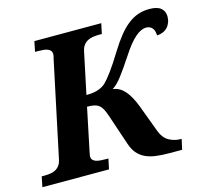

<svg xmlns="http://www.w3.org/2000/svg" viewBox="-127 -839 1030 957"><g transform="rotate(-15 388.5 -360.0)"><path d="M-22.9 0 -12.2 -53.2H1Q16.6 -53.2 31.5 -55.2Q46.4 -57.1 58.6 -63.5Q70.8 -69.8 79.8 -81.5Q88.9 -93.3 92.8 -112.8L196.8 -604Q198.7 -609.4 200 -616.2Q201.2 -623 201.2 -627Q201.2 -637.7 195.8 -644.5Q190.4 -651.4 180.9 -655Q171.4 -658.7 158 -659.9Q144.5 -661.1 128.9 -661.1H116.2L127 -713.9H472.2L460.9 -661.1H448.2Q431.6 -661.1 416.3 -658.9Q400.9 -656.7 388.2 -650.4Q375.5 -644 366.2 -631.8Q356.9 -619.6 353 -600.1L308.1 -387.2Q344.2 -387.2 368.4 -395.3Q392.6 -403.3 409.2 -418.9Q424.8 -434.1 449.7 -467.8Q474.6 -501.5 509.8 -559.1Q536.1 -601.6 560.8 -632.1Q585.4 -662.6 610.6 -682.1Q635.7 -701.7 662.8 -710.9Q689.9 -720.2 721.2 -720.2Q761.7 -720.2 780.8 -704.1Q799.8 -688 799.8 -661.1Q799.8 -644 794.2 -629.6Q788.6 -615.2 778.6 -605Q768.6 -594.7 754.9 -589.1Q741.2 -583.5 725.1 -583Q725.1 -592.3 722.9 -601.6Q720.7 -610.8 715.8 -618.2Q710.9 -625.5 702.6 -630.1Q694.3 -634.8 682.1 -634.8Q655.8 -634.8 625.5 -608.6Q595.2 -582.5 557.1 -523.9Q518.6 -465.3 491.9 -430.4Q465.3 -395.5 441.9 -381.8Q476.6 -377.9 502.7 -348.9Q528.8 -319.8 550.8 -262.2L603 -122.1Q617.2 -84.5 645.3 -68.8Q673.3 -53.2 707 -53.2H710L698.2 0H634.8Q594.7 0 563.5 -4.2Q532.2 -8.3 508.8 -19.5Q485.4 -30.8 469.2 -49.8Q453.1 -68.8 442.9 -99.1L389.2 -258.8Q381.8 -280.3 374.5 -293.9Q367.2 -307.6 356.9 -315.7Q346.7 -323.7 332 -326.9Q317.4 -330.1 295.9 -330.1L250 -109.9Q249 -104.5 247.6 -97.7Q246.1 -90.8 246.1 -86.9Q246.1 -76.2 251.5 -69.6Q256.8 -63 266.6 -59.3Q276.4 -55.7 289.8 -54.4Q303.2 -53.2 318.8 -53.2H332L320.8 0Z"/></g></svg>

Font: Droid Serif
Style: Bold Italic
Weight: 700
Italic angle: -12°
Designer: Monotype Design team
Foundry: Monotype Imaging Inc.
Version: Version 1.03